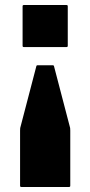

<svg xmlns="http://www.w3.org/2000/svg" viewBox="-20 -545 360 765"><path d="M75 -525H245Q250 -525 250 -520V-362.5Q250 -357.5 245 -357.5H75Q70 -357.5 70 -362.5V-520Q70 -525 75 -525ZM260 -25V195Q260 200 255 200H65Q60 200 60 195V-25Q60 -31 60.5 -35L124.5 -280Q125 -285 130 -285H190Q195 -285 195.5 -280L259.5 -35Q260 -31 260 -25Z"/></svg>

Font: MFEK Sans
Style: Bold
Weight: 700
Designer: Owen Earl
Foundry: indestructible type*
Version: Version 0.001; ttfautohint (v1.8.4.7-5d5b)